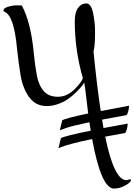

<svg xmlns="http://www.w3.org/2000/svg" viewBox="-81 -847 782 1117"><path d="M654 201 677 196Q681 196 681 200Q681 213 648.5 231.5Q616 250 582 250Q508 250 455 -38Q320 -10 272 10Q260 15 259 15L273 -43Q294 -56 447 -87L439 -136Q333 -113 305 -103Q269 -89 267 -89L281 -147Q300 -159 432 -187Q427 -223 422 -269Q412 -357 409 -367Q409 -365 399 -351.5Q389 -338 369 -317.5Q349 -297 324 -277.5Q299 -258 263 -244Q227 -230 191 -230Q126 -230 88.5 -282Q51 -334 38.5 -410.5Q26 -487 18 -565Q0 -759 -56 -779Q-61 -781 -61 -786Q-61 -798 -39 -806Q-8 -816 15.5 -816Q39 -816 46 -815Q99 -717 116 -534Q122 -469 133 -410Q144 -351 173 -317.5Q202 -284 255.5 -284Q309 -284 352.5 -327.5Q396 -371 401 -393Q354 -554 354 -723Q354 -775 373 -801Q392 -827 420.5 -827Q449 -827 460.5 -771Q472 -715 472 -668Q472 -592 466 -560L463 -547Q483 -346 505 -201Q592 -218 670 -232Q669 -212 664 -195.5Q659 -179 654 -177Q533 -155 513 -151L521 -102L662 -128Q661 -108 656 -91.5Q651 -75 646 -73Q535 -53 531 -52Q583 201 654 201Z"/></svg>

Font: Mr Bedfort
Style: Regular
Weight: 400
Designer: Alejandro Paul
Foundry: Alejandro Paul
Version: Version 1.000